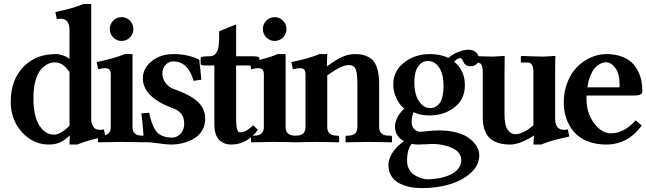

<svg xmlns="http://www.w3.org/2000/svg" viewBox="-20 -718 3265 970"><path d="M331.1 -354Q313.5 -379.4 296.1 -391.1Q278.8 -402.8 255.9 -402.8Q238.3 -402.8 221.4 -394.5Q204.6 -386.2 187.3 -367.2Q169.9 -348.1 159.4 -310.8Q148.9 -273.4 148.9 -222.2Q148.9 -131.8 178.5 -84.7Q208 -37.6 253.4 -37.6Q284.2 -37.6 331.1 -82ZM440.9 -115.2Q440.9 -92.8 451.4 -77.4Q461.9 -62 485.8 -62Q494.6 -62 504.9 -64.5L512.2 -28.3Q458 -16.6 429.9 -8.5Q401.9 -0.5 370.1 12.2H331.1L332.5 -33.2Q303.7 -7.8 281 2.2Q258.3 12.2 227.5 12.2Q147.5 12.2 90.8 -50.3Q34.2 -112.8 34.2 -204.6Q34.2 -316.4 102.1 -384.3Q134.3 -414.6 172.6 -429.7Q210.9 -444.8 266.1 -444.8Q278.8 -444.8 300 -437.3Q321.3 -429.7 331.1 -419.9V-570.3Q331.1 -592.8 320.6 -608.2Q310.1 -623.5 286.1 -623.5Q277.3 -623.5 267.1 -621.1L259.8 -657.2Q314 -668.9 342 -677Q370.1 -685.1 401.9 -697.8H440.9Z M649.4 -76.2Q649.4 -32.7 698.2 -32.7H706.1Q714.4 -32.7 714.4 -24.4V-1L712.4 1L664.6 0Q617.2 -1 592.8 -1L476.6 1L474.6 -1V-24.4Q474.6 -32.7 482.4 -32.7H491.7Q539.6 -32.7 539.6 -76.2V-342.3Q539.6 -358.4 533.2 -366Q526.9 -373.5 510.7 -373.5Q497.6 -373.5 475.6 -368.2L468.3 -404.3Q522.5 -416 550.5 -424.1Q578.6 -432.1 610.4 -444.8H649.4ZM552 -528.8Q534.7 -546.4 534.7 -571.3Q534.7 -596.2 552 -613.8Q569.3 -631.3 594.2 -631.3Q619.1 -631.3 636.5 -613.8Q653.8 -596.2 653.8 -571.3Q653.8 -546.4 636.5 -528.8Q619.1 -511.2 594.2 -511.2Q569.3 -511.2 552 -528.8Z M694.3 -145.5 733.4 -148.4Q747.6 -79.6 772.2 -51.3Q796.9 -22.9 851.1 -22.9Q873 -22.9 891.8 -42Q910.6 -61 910.6 -93.3Q910.6 -124 895.3 -143.6Q879.9 -163.1 839.8 -176.8Q822.8 -183.1 805.9 -191.2Q789.1 -199.2 769.8 -212.4Q750.5 -225.6 735.8 -240.7Q721.2 -255.9 711.4 -277.1Q701.7 -298.3 701.7 -321.3Q701.7 -373 746.1 -408.9Q790.5 -444.8 857.4 -444.8Q927.7 -444.8 986.3 -417Q992.7 -368.2 997.1 -315.4L958 -309.6Q930.2 -407.7 855.5 -407.7Q833.5 -407.7 816.9 -390.9Q800.3 -374 800.3 -346.2Q800.3 -319.8 817.6 -297.6Q835 -275.4 860.4 -267.1Q933.6 -242.7 975.1 -207.5Q1016.6 -172.4 1016.6 -118.2Q1016.6 -84 1000.7 -57.9Q984.9 -31.7 958.7 -17.1Q932.6 -2.4 903.6 4.9Q874.5 12.2 844.2 12.2Q821.3 12.2 779.8 6.1Q738.3 0 713.4 0Q713.4 0 705.6 0Q705.6 -53.7 694.3 -145.5Z M1172.9 -387.2V-122.6Q1172.9 -82 1177.5 -65.9Q1182.1 -49.8 1191.9 -49.8Q1208 -49.8 1221.7 -56.6Q1235.4 -63.5 1259.8 -85L1283.2 -61.5Q1227.1 12.2 1148.9 12.2Q1108.9 12.2 1085.9 -12.7Q1063 -37.6 1063 -90.3V-387.2H1020.5Q993.7 -387.2 993.7 -395V-425.8Q993.7 -433.6 1035.2 -433.6Q1047.4 -433.6 1056.4 -437Q1065.4 -440.4 1071 -448.7Q1076.7 -457 1080.1 -465.8Q1083.5 -474.6 1085 -491.5Q1086.4 -508.3 1086.9 -522.2Q1087.4 -536.1 1087.4 -560.1L1172.9 -594.7V-433.6H1260.3Q1290 -433.6 1290 -423.8V-404.3Q1290 -396 1275.9 -391.6Q1261.7 -387.2 1245.1 -387.2Z M1422.9 -76.2Q1422.9 -32.7 1471.7 -32.7H1479.5Q1487.8 -32.7 1487.8 -24.4V-1L1485.8 1L1438 0Q1390.6 -1 1366.2 -1L1250 1L1248 -1V-24.4Q1248 -32.7 1255.9 -32.7H1265.1Q1313 -32.7 1313 -76.2V-342.3Q1313 -358.4 1306.6 -366Q1300.3 -373.5 1284.2 -373.5Q1271 -373.5 1249 -368.2L1241.7 -404.3Q1295.9 -416 1324 -424.1Q1352.1 -432.1 1383.8 -444.8H1422.9ZM1325.4 -528.8Q1308.1 -546.4 1308.1 -571.3Q1308.1 -596.2 1325.4 -613.8Q1342.8 -631.3 1367.7 -631.3Q1392.6 -631.3 1409.9 -613.8Q1427.2 -596.2 1427.2 -571.3Q1427.2 -546.4 1409.9 -528.8Q1392.6 -511.2 1367.7 -511.2Q1342.8 -511.2 1325.4 -528.8Z M1633.3 -444.8 1631.3 -382.3Q1672.9 -413.6 1706.1 -429.2Q1739.3 -444.8 1773.4 -444.8Q1804.7 -444.8 1826.9 -436.5Q1849.1 -428.2 1862.3 -414.8Q1875.5 -401.4 1883.1 -379.6Q1890.6 -357.9 1893.1 -336.2Q1895.5 -314.5 1895.5 -284.2V-76.2Q1895.5 -32.7 1944.3 -32.7H1952.1Q1960.4 -32.7 1960.4 -24.4V-1L1958.5 1L1910.6 0Q1863.3 -1 1838.9 -1L1727.5 1L1725.6 -1V-24.4Q1725.6 -32.7 1733.4 -32.7H1737.8Q1785.6 -32.7 1785.6 -76.2V-291Q1785.6 -345.2 1777.3 -367.2Q1769 -389.2 1743.7 -389.2Q1722.2 -389.2 1698.2 -377.4Q1674.3 -365.7 1633.3 -337.4V-76.2Q1633.3 -32.7 1682.1 -32.7H1685.1Q1693.4 -32.7 1693.4 -24.4V-1L1691.4 1L1646 0Q1601.1 -1 1576.7 -1L1460.4 1L1458.5 -1V-24.4Q1458.5 -32.7 1466.3 -32.7H1475.6Q1523.4 -32.7 1523.4 -76.2V-342.3Q1523.4 -358.4 1517.1 -366Q1510.7 -373.5 1494.6 -373.5Q1481.4 -373.5 1459.5 -368.2L1452.1 -404.3Q1506.3 -416 1534.4 -424.1Q1562.5 -432.1 1594.2 -444.8Z M2220.7 -284.2Q2220.7 -342.8 2199 -376.2Q2177.2 -409.7 2142.1 -409.7Q2111.3 -409.7 2092.3 -382.1Q2073.2 -354.5 2073.2 -300.8Q2073.2 -272 2080.1 -244.4Q2086.9 -216.8 2106.2 -194.3Q2125.5 -171.9 2154.3 -171.9Q2166 -171.9 2176.3 -176.3Q2186.5 -180.7 2197.3 -191.9Q2208 -203.1 2214.4 -226.8Q2220.7 -250.5 2220.7 -284.2ZM2091.8 12.2Q2070.3 12.2 2060.5 8.3Q2036.6 33.2 2036.6 96.2Q2036.6 121.1 2048.6 140.1Q2060.5 159.2 2078.1 168.9Q2095.7 178.7 2111.8 183.3Q2127.9 188 2140.1 188Q2169.4 188 2198.5 182.4Q2227.5 176.8 2253.2 165.5Q2278.8 154.3 2294.7 135Q2310.5 115.7 2310.5 91.3Q2310.5 72.3 2299.6 57.1Q2288.6 42 2272.2 33.4Q2255.9 24.9 2235.1 19Q2214.4 13.2 2197 11.2Q2179.7 9.3 2164.6 9.3Q2154.8 9.3 2133.3 10.7Q2111.8 12.2 2091.8 12.2ZM2355.5 -383.3Q2343.8 -383.3 2335.7 -388.4Q2327.6 -393.6 2324.5 -398.7Q2321.3 -403.8 2318.4 -411.6Q2313.5 -424.3 2304.2 -424.3Q2291.5 -424.3 2274.4 -406.2Q2328.6 -362.8 2328.6 -287.1Q2328.6 -216.8 2276.4 -175.8Q2224.1 -134.8 2149.9 -134.8Q2101.6 -134.8 2069.8 -151.4Q2059.6 -127.9 2059.6 -104Q2059.6 -77.1 2073.5 -64.7Q2087.4 -52.2 2104.5 -52.2Q2105.5 -52.2 2140.9 -55.7Q2176.3 -59.1 2198.7 -59.1Q2245.1 -59.1 2282 -49.6Q2318.8 -40 2340.6 -26.1Q2362.3 -12.2 2376.7 5.4Q2391.1 22.9 2396.2 37.8Q2401.4 52.7 2401.4 65.4Q2401.4 117.7 2357.2 156.7Q2313 195.8 2248.3 214.1Q2183.6 232.4 2111.8 232.4Q2079.1 232.4 2050.5 226.6Q2022 220.7 1996.8 207.8Q1971.7 194.8 1957 171.1Q1942.4 147.5 1942.4 115.7Q1942.4 85.9 1962.6 53.7Q1982.9 21.5 2020.5 -4.4Q1975.6 -30.8 1975.6 -76.7Q1975.6 -125 2022.5 -169.4Q1998 -188.5 1982.4 -221.9Q1966.8 -255.4 1966.8 -291.5Q1966.8 -358.9 2021.5 -401.9Q2076.2 -444.8 2150.4 -444.8Q2206.1 -444.8 2245.1 -425.3Q2265.6 -443.8 2294.7 -455.3Q2323.7 -466.8 2345.7 -466.8Q2372.1 -466.8 2385.7 -453.1Q2399.4 -439.5 2399.4 -422.9Q2399.4 -404.8 2387.7 -394Q2376 -383.3 2355.5 -383.3Z M2784.7 -115.2Q2784.7 -92.8 2795.2 -77.4Q2805.7 -62 2829.6 -62Q2838.4 -62 2848.6 -64.5L2856 -28.3Q2801.8 -16.6 2773.7 -8.5Q2745.6 -0.5 2713.9 12.2H2674.8L2677.7 -33.2Q2606.4 12.2 2557.1 12.2Q2523.9 12.2 2498.8 4.4Q2473.6 -3.4 2458.7 -16.1Q2443.8 -28.8 2434.6 -47.4Q2425.3 -65.9 2422.1 -84.5Q2418.9 -103 2418.9 -126V-354Q2418.9 -378.4 2412.8 -390.1Q2406.7 -401.9 2389.6 -401.9H2358.9L2356 -405.8V-432.1L2360.4 -435.5L2405.8 -433.6Q2451.7 -432.1 2471.7 -432.1L2529.8 -435.5L2528.8 -353.5V-140.1Q2528.8 -84 2545.2 -62Q2561.5 -40 2582.5 -40Q2623 -40 2674.8 -85V-353.5Q2674.8 -401.9 2647 -401.9H2615.2L2611.3 -404.3V-432.1L2615.7 -435.5L2662.6 -433.6Q2709.5 -432.1 2726.6 -432.1L2786.1 -435.5Q2784.7 -435.5 2784.7 -354.5Z M2947.8 -276.9H3107.9Q3110.4 -279.3 3110.4 -286.1Q3110.4 -346.2 3088.6 -374.8Q3066.9 -403.3 3042 -403.3Q3034.7 -403.3 3026.6 -401.4Q3018.6 -399.4 3005.9 -391.8Q2993.2 -384.3 2982.7 -371.6Q2972.2 -358.9 2962.2 -334.2Q2952.1 -309.6 2947.8 -276.9ZM3191.4 -109.9 3222.2 -84Q3152.3 12.2 3043 12.2Q2988.3 12.2 2945.8 -5.4Q2903.3 -22.9 2878.2 -53.5Q2853 -84 2840.6 -121.1Q2828.1 -158.2 2828.1 -200.7Q2828.1 -255.9 2846.9 -303Q2865.7 -350.1 2896.2 -380.4Q2926.8 -410.6 2965.1 -427.7Q3003.4 -444.8 3043 -444.8Q3085.4 -444.8 3118.2 -433.1Q3150.9 -421.4 3170.7 -403.1Q3190.4 -384.8 3203.1 -359.1Q3215.8 -333.5 3220.5 -308.6Q3225.1 -283.7 3225.1 -255.9Q3225.1 -235.4 3185.5 -235.4H2943.4Q2942.9 -230.5 2942.9 -219.2Q2942.9 -147.5 2981.2 -95.9Q3019.5 -44.4 3066.4 -44.4Q3132.3 -44.4 3191.4 -109.9Z"/></svg>

Font: LL2
Style: Bold
Weight: 700
Designer: Philipp H. Poll
Foundry: Philipp H. Poll
Version: Version 2.7.x